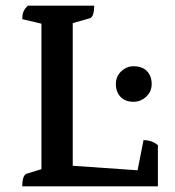

<svg xmlns="http://www.w3.org/2000/svg" viewBox="-20 -661 619 681"><path d="M59 0Q59 -40 75 -45L127 -61V-577L59 -593Q59 -608 63 -619Q67 -630 79 -641H314Q314 -601 298 -596L238 -579V-73L468 -57L489 -164Q519 -164 540 -146V0ZM454 -300Q424 -300 407.5 -317.5Q391 -335 391 -363Q391 -390 410 -408Q429 -426 454 -426Q485 -426 501.5 -408.5Q518 -391 518 -363Q518 -336 498.5 -318Q479 -300 454 -300Z"/></svg>

Font: Petrona SemiBold
Style: Regular
Weight: 600
Designer: Ringo R. Seeber
Foundry: Ringo R. Seeber
Version: Version 2.001; ttfautohint (v1.8.3)